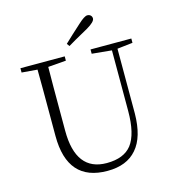

<svg xmlns="http://www.w3.org/2000/svg" viewBox="-133 -1038 1054 1164"><g transform="rotate(-15 394.0 -456.5)"><path d="M398 15C479 15 540 -9 582 -58C625 -107 646 -181 647 -278V-685L744 -696V-723H488V-696L612 -684V-304C612 -207 595 -137 562 -94C530 -53 478 -32 406 -32C277 -32 212 -117 212 -286V-387C212 -522 212 -622 213 -687L326 -696V-723H48V-696L146 -688C147 -622 147 -522 147 -387V-271C147 -80 231 15 398 15ZM370 -776C380 -782 395 -791 416 -803C454 -824 482 -840 500 -850C534 -870 551 -887 551 -901C551 -917 539 -928 522 -928C510 -928 491 -916 464 -891C423 -854 387 -821 358 -793Z"/></g></svg>

Font: AllPunType ExtraLight
Style: Regular
Weight: 280
Version: 1.0